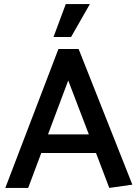

<svg xmlns="http://www.w3.org/2000/svg" viewBox="-20 -920 674 940"><path d="M302 -900H420L328 -739H242ZM314 -526 215 -262H415ZM365 -680 628 -16 515 0 450 -171H182L118 0H6L266 -680Z"/></svg>

Font: Palanquin SemiBold
Style: Regular
Weight: 600
Designer: Pria Ravichandran
Version: Version 1.0.4